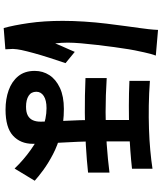

<svg xmlns="http://www.w3.org/2000/svg" viewBox="62 -887 876 1040"><g transform="rotate(90 500.0 -367.0)"><path d="M746 -685Q746 -647 746 -605Q746 -563 746 -522.5Q746 -482 746 -451Q746 -398 748 -350.5Q750 -303 752.5 -260.5Q755 -218 757 -179Q759 -140 759 -107Q759 -40 715 0.5Q671 41 574 41Q516 41 468.5 24Q421 7 392.5 -28Q364 -63 364 -117Q364 -161 387 -196.5Q410 -232 456 -253.5Q502 -275 570 -275Q645 -275 706.5 -258Q768 -241 816.5 -215.5Q865 -190 901 -163.5Q937 -137 959 -117L893 -8Q846 -57 791 -96Q736 -135 679 -158Q622 -181 566 -181Q523 -181 500 -166Q477 -151 477 -126Q477 -98 499 -84Q521 -70 558 -70Q588 -70 605.5 -79.5Q623 -89 631 -106.5Q639 -124 639 -148Q639 -171 638 -205Q637 -239 634.5 -280.5Q632 -322 631 -364.5Q630 -407 630 -446Q630 -487 630 -533.5Q630 -580 630 -620.5Q630 -661 630 -685ZM403 -507Q497 -501 587.5 -501Q678 -501 761 -507Q844 -513 915 -522V-406Q850 -399 766.5 -394Q683 -389 590.5 -388.5Q498 -388 403 -392ZM418 -741Q486 -736 551.5 -735Q617 -734 678 -736Q739 -738 793.5 -743Q848 -748 894 -755V-644Q849 -639 795 -635Q741 -631 679.5 -629Q618 -627 552.5 -627Q487 -627 418 -630ZM281 -773Q277 -763 272 -745Q267 -727 263.5 -710Q260 -693 258 -684Q253 -663 247 -627.5Q241 -592 235 -547Q229 -502 223.5 -455.5Q218 -409 214.5 -367.5Q211 -326 211 -296Q211 -281 212 -262Q213 -243 215 -228Q222 -245 230 -263.5Q238 -282 246 -299.5Q254 -317 261 -334L322 -284Q308 -243 293.5 -198Q279 -153 268 -113Q257 -73 251 -45Q249 -35 247 -21.5Q245 -8 245 1Q246 9 246 20.5Q246 32 247 42L132 51Q117 -2 105 -84.5Q93 -167 93 -269Q93 -325 97 -386.5Q101 -448 108 -505.5Q115 -563 121.5 -610.5Q128 -658 132 -687Q135 -707 138 -734Q141 -761 142 -785Z"/></g></svg>

Font: Noto Sans SC Thin
Style: Bold
Weight: 700
Version: Version 2.004-H2;hotconv 1.0.118;makeotfexe 2.5.65603